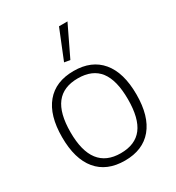

<svg xmlns="http://www.w3.org/2000/svg" viewBox="-191 -914 952 1040"><g transform="rotate(-30 284.5 -394.5)"><path d="M264 -616 338 -799H391L300 -610ZM285 10Q172 10 112 -62Q52 -134 52 -270Q52 -406 112 -478Q172 -550 285 -550Q397 -550 457 -478Q517 -406 517 -270Q517 -134 457 -62Q397 10 285 10ZM285 -36Q376 -36 420 -93.5Q464 -151 464 -270Q464 -389 420 -446.5Q376 -504 285 -504Q194 -504 149.5 -446.5Q105 -389 105 -270Q105 -36 285 -36Z"/></g></svg>

Font: Encode Sans Normal
Style: ExtraLight
Weight: 200
Designer: Pablo Impallari, Andres Torresi
Foundry: Pablo Impallari, Andres Torresi
Version: Version 1.000; ttfautohint (v1.00) -l 8 -r 50 -G 200 -x 14 -